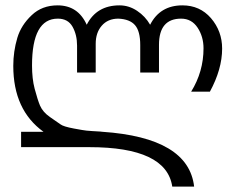

<svg xmlns="http://www.w3.org/2000/svg" viewBox="-20 -440 883 720"><path d="M813 -257.8Q813 -180.7 767.1 -96.2H696.8Q743.2 -171.4 743.2 -258.8Q743.2 -302.2 721.2 -335.9Q698.7 -370.1 659.2 -370.1Q576.2 -370.1 576.2 -272V-168H505.9V-271Q505.9 -323.2 486.3 -345.7Q466.8 -368.2 423.8 -370.1Q384.3 -370.1 361.3 -343.3Q338.9 -317.4 338.9 -275.9V-168H269V-269Q269 -309.6 252 -339.8Q234.9 -370.1 196.8 -370.1Q100.1 -370.1 100.1 -194.8Q100.1 -144.5 109.9 -107.4Q121.1 -65.4 129.9 -44.4Q140.6 -19.5 167.5 -1Q202.6 22.9 207 26.4Q217.8 34.7 257.3 42Q293.5 48.8 304.2 49.8Q325.2 51.8 354 53.2Q356 53.2 358.2 53.5Q360.4 53.7 361.6 54Q362.8 54.2 363.8 54.2Q687 76.2 708 259.8H626Q604 111.8 314.9 111.8H59.1V54.2H143.1Q29.8 -27.3 29.8 -192.9Q29.8 -247.1 44.9 -297.9Q59.1 -345.7 99.1 -383.3Q137.7 -419.9 195.8 -419.9Q272.5 -419.9 305.2 -347.2Q342.3 -419.9 428.2 -419.9Q463.4 -419.9 494.1 -399.4Q524.9 -378.9 543 -347.2Q580.1 -419.9 664.1 -419.9Q729.5 -419.9 771 -372.1Q813 -323.2 813 -257.8Z"/></svg>

Font: Miedinger*
Style: Book
Weight: 400
Version: Version 001.000